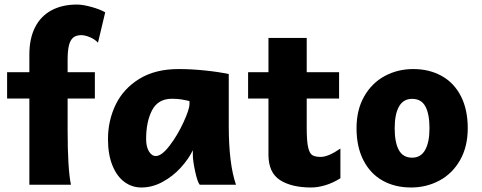

<svg xmlns="http://www.w3.org/2000/svg" viewBox="-20 -811 2116 843"><path d="M318.4 -791Q343.8 -791 382.3 -780.3Q420.9 -769.5 441.9 -756.8L410.2 -623.5Q397 -638.2 375.2 -647.5Q353.5 -656.7 336.9 -656.7Q314.5 -656.7 301.5 -646Q288.6 -635.3 282.7 -611.8Q276.9 -588.4 276.9 -549.3V-494.1H396.5V-378.4H276.9V-241.2Q276.9 -69.8 291.5 0H108.9V-378.4H11.2V-494.1H108.9V-571.3Q108.9 -641.6 133.8 -690.9Q158.7 -740.2 205.8 -765.6Q252.9 -791 318.4 -791Z M826.7 -130.9V-151.4Q808.1 -112.8 773.7 -75Q739.3 -37.1 694.1 -12.5Q648.9 12.2 600.6 12.2Q559.1 12.2 525.9 -12.5Q492.7 -37.1 473.4 -85.2Q454.1 -133.3 454.1 -200.2Q454.1 -281.7 488 -351.8Q522 -421.9 591.8 -464.8Q661.6 -507.8 764.2 -507.8Q819.3 -507.8 878.9 -501.7Q938.5 -495.6 984.4 -485.8V-258.8Q984.4 -91.3 1016.1 0H856.9Q846.7 -12.2 836.7 -58.8Q826.7 -105.5 826.7 -130.9ZM734.9 -377.4Q674.3 -377.4 647.9 -327.4Q621.6 -277.3 621.6 -200.2Q621.6 -167 633.8 -146.5Q646 -126 664.1 -126Q689.9 -126 724.6 -171.4Q759.3 -216.8 785.6 -273.9Q812 -331.1 812 -355V-367.2Q793.9 -371.6 776.1 -374.5Q758.3 -377.4 734.9 -377.4Z M1346.2 12.2Q1259.8 12.2 1209.2 -20.5Q1158.7 -53.2 1158.7 -131.8V-378.4H1069.3V-494.1H1158.7V-644.5H1326.7V-494.1H1468.8V-378.4H1326.7V-249Q1326.7 -191.4 1332.8 -164.6Q1338.9 -137.7 1351.1 -129.9Q1363.3 -122.1 1388.2 -122.1Q1404.8 -122.1 1426 -131.1Q1447.3 -140.1 1474.6 -158.7V-28.3Q1440.9 -7.3 1408 2.4Q1375 12.2 1346.2 12.2Z M1794.4 -507.8Q1865.2 -507.8 1919.4 -477.5Q1973.6 -447.3 2003.7 -388.7Q2033.7 -330.1 2033.7 -248Q2033.7 -167 2000 -107.9Q1966.3 -48.8 1909.4 -18.3Q1852.5 12.2 1784.7 12.2Q1713.9 12.2 1659.9 -18.1Q1606 -48.3 1575.7 -107.2Q1545.4 -166 1545.4 -248Q1545.4 -329.1 1579.1 -387.9Q1612.8 -446.8 1669.4 -477.3Q1726.1 -507.8 1794.4 -507.8ZM1789.6 -118.7Q1827.6 -118.7 1846.7 -152.6Q1865.7 -186.5 1865.7 -248Q1865.7 -310.5 1847.7 -343.8Q1829.6 -377 1789.6 -377Q1751 -377 1731.9 -343.3Q1712.9 -309.6 1712.9 -248Q1712.9 -185.5 1731.2 -152.1Q1749.5 -118.7 1789.6 -118.7Z"/></svg>

Font: Lesson One Extra
Style: Regular
Weight: 800
Designer: But Ko, Victor Gaultney, Annie Olsen, Julie Remington, Don Collingsworth, Eric Hays, Becca Hirsbrunner
Version: Version 1.100